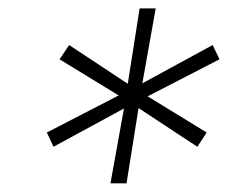

<svg xmlns="http://www.w3.org/2000/svg" viewBox="-20 -747 540 449"><path d="M238.3 -318.2 269.9 -493.3 105.1 -403.8 89.5 -437.1 257.5 -523.8 119.3 -608.3 141.7 -641.7 278.8 -551.1 306.5 -727.3H344.1L312.9 -552.2L477.3 -641.7L493.3 -608.3L325.3 -521.7L463.4 -437.1L441.4 -403.8L304 -494.3L275.9 -318.2Z"/></svg>

Font: Inter UI Extra Light
Style: Italic
Weight: 200
Italic angle: -9.39999°
Designer: Rasmus Andersson
Foundry: rsms
Version: 3.2;8d6f07862